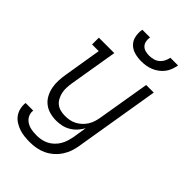

<svg xmlns="http://www.w3.org/2000/svg" viewBox="-281 -849 1162 1162"><g transform="rotate(45 300.0 -268.5)"><path d="M215 213Q191 213 167.5 210.5Q144 208 122.5 200.5Q101 193 82 181Q63 169 50 151Q37 133 31.5 110Q26 87 29 63H94Q92 78 96 92.5Q100 107 109 118Q118 129 130 136.5Q142 144 156 148Q170 152 185 153.5Q200 155 215 155Q235 155 255 151Q275 147 293.5 137.5Q312 128 327.5 113Q343 98 353.5 80Q364 62 370 42.5Q376 23 380 3L394 -86Q382 -64 365 -45.5Q348 -27 326.5 -14.5Q305 -2 281.5 3Q258 8 235 8Q206 8 179 0.5Q152 -7 131 -23.5Q110 -40 97 -64Q84 -88 78.5 -115Q73 -142 74 -170.5Q75 -199 80 -228L120 -472H63V-530H195L143 -218Q140 -198 139 -177.5Q138 -157 142 -138Q146 -119 155 -101.5Q164 -84 178.5 -72Q193 -60 212.5 -55Q232 -50 252 -50Q252 -50 252.5 -50Q253 -50 253 -50Q272 -50 291 -53.5Q310 -57 328 -66.5Q346 -76 361 -90Q376 -104 386.5 -121Q397 -138 403 -157Q409 -176 412 -195L468 -530H533L443 13Q439 40 430.5 66Q422 92 406.5 116Q391 140 369 159.5Q347 179 321.5 191Q296 203 269 208Q242 213 215 213ZM345 -610Q316 -610 288 -617.5Q260 -625 240.5 -644.5Q221 -664 215.5 -692.5Q210 -721 215 -750H281Q278 -733 281 -716.5Q284 -700 294.5 -688.5Q305 -677 321 -672.5Q337 -668 354 -668Q372 -668 389.5 -672.5Q407 -677 421 -688.5Q435 -700 443.5 -716.5Q452 -733 455 -750H521Q517 -730 510 -710.5Q503 -691 490.5 -674.5Q478 -658 460.5 -645Q443 -632 423.5 -624Q404 -616 384 -613Q364 -610 345 -610Z"/></g></svg>

Font: Iosevka Curly Slab LtEx
Style: Italic
Weight: 300
Width: 7
Italic angle: -9°
Monospace: yes
Designer: Belleve Invis
Foundry: Belleve Invis
Version: Version 11.1.0; ttfautohint (v1.8.3)